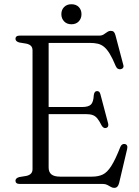

<svg xmlns="http://www.w3.org/2000/svg" viewBox="-20 -868 658 906"><path d="M179 -363H367Q397.5 -363 409.2 -374.8Q421 -386.5 422.5 -418.5Q423.5 -427 426.8 -432.2Q430 -437.5 436 -438Q450 -440 454 -422.5L490 -286.5Q492.5 -277.5 490 -271.8Q487.5 -266 480.5 -264Q474 -262.5 468.8 -265.8Q463.5 -269 459.5 -276Q449 -297 439.5 -308.8Q430 -320.5 417.5 -325Q405 -329.5 386 -329.5H179ZM53 -685Q53 -692 58 -696Q63 -700 73 -700H449Q461 -700 469.8 -705.8Q478.5 -711.5 486 -717Q493.5 -722.5 502.5 -722.5Q512 -722.5 517 -717.5Q522 -712.5 525 -701L561.5 -563Q564.5 -554 561 -548.5Q557.5 -543 550 -541.5Q543 -540 536.5 -543.5Q530 -547 526 -556.5Q511 -592.5 497.8 -614.2Q484.5 -636 471 -647Q457.5 -658 441.2 -661.8Q425 -665.5 404 -665.5H209.5V-77.5Q209.5 -56 222.5 -45.2Q235.5 -34.5 263.5 -34.5H414.5Q444 -34.5 465 -44.5Q486 -54.5 505.2 -84.8Q524.5 -115 548 -175Q551.5 -183 556.8 -186.2Q562 -189.5 568.5 -188.5Q576 -187.5 579.2 -181.5Q582.5 -175.5 580 -165L542 -4Q539 7.5 533.5 13Q528 18.5 518.5 18.5Q510.5 18.5 502.8 13.8Q495 9 486.2 4.5Q477.5 0 465.5 0H73Q63 0 58 -4Q53 -8 53 -15Q53 -27.5 71 -32.5L104.5 -38Q118.5 -41 126 -48.8Q133.5 -56.5 133.5 -70V-630Q133.5 -644 126 -651.5Q118.5 -659 104.5 -662L71 -667.5Q53 -672.5 53 -685ZM317 -753.5Q295.5 -753.5 282.5 -767.2Q269.5 -781 269.5 -801Q269.5 -821.5 282.5 -834.8Q295.5 -848 317 -848Q339 -848 351.8 -834.8Q364.5 -821.5 364.5 -801Q364.5 -781 351.8 -767.2Q339 -753.5 317 -753.5Z"/></svg>

Font: Fraunces 48pt Soft Wonky Light
Style: Regular
Weight: 300
Version: Version 1.000;[b76b70a41]